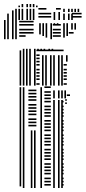

<svg xmlns="http://www.w3.org/2000/svg" viewBox="-30 -940 428 960"><path d="M76 -8H68V-504H76ZM92 0H84V-504H92ZM132 0H124V-288H132ZM148 0H140V-288H148ZM152 -308H112V-316H152ZM152 -324H112V-332H152ZM152 -340H112V-348H152ZM152 -364H112V-372H152ZM152 -380H112V-388H152ZM152 -396H112V-404H152ZM152 -412H112V-420H152ZM152 -436H112V-444H152ZM152 -452H112V-460H152ZM152 -468H112V-476H152ZM152 -484H112V-492H152ZM180 0H172V-504H180ZM224 -12H192V-20H224ZM224 -28H192V-36H224ZM224 -44H192V-52H224ZM224 -68H192V-76H224ZM224 -84H192V-92H224ZM224 -100H192V-108H224ZM224 -116H192V-124H224ZM224 -140H192V-148H224ZM224 -156H192V-164H224ZM224 -172H192V-180H224ZM224 -188H192V-196H224ZM224 -212H192V-220H224ZM224 -228H192V-236H224ZM224 -244H192V-252H224ZM224 -260H192V-268H224ZM224 -284H192V-292H224ZM224 -300H192V-308H224ZM224 -316H192V-324H224ZM224 -332H192V-340H224ZM224 -356H192V-364H224ZM224 -372H192V-380H224ZM224 -388H192V-396H224ZM224 -404H192V-412H224ZM224 -428H192V-436H224ZM224 -444H192V-452H224ZM224 -460H192V-468H224ZM224 -476H192V-484H224ZM224 -500H192V-508H224ZM244 0H236V-440H244ZM268 0H260V-440H268ZM284 0H276V-440H284ZM288 -12H280V-20H288ZM288 -28H280V-36H288ZM288 -44H280V-52H288ZM288 -68H280V-76H288ZM288 -84H280V-92H288ZM288 -100H280V-108H288ZM288 -116H280V-124H288ZM288 -140H280V-148H288ZM288 -156H280V-164H288ZM288 -172H280V-180H288ZM288 -188H280V-196H288ZM288 -212H280V-220H288ZM288 -228H280V-236H288ZM288 -244H280V-252H288ZM288 -260H280V-268H288ZM288 -284H280V-292H288ZM288 -300H280V-308H288ZM288 -316H280V-324H288ZM288 -332H280V-340H288ZM288 -356H280V-364H288ZM288 -372H280V-380H288ZM288 -388H280V-396H288ZM288 -404H280V-412H288ZM288 -428H280V-436H288ZM304 -420H296V-428H304ZM304 -436H296V-444H304ZM244 -448H236V-488H244ZM268 -448H260V-488H268ZM284 -448H276V-488H284ZM300 -448H292V-488H300ZM320 -460H304V-468H320ZM76 -512H68V-688H76ZM92 -512H84V-688H92ZM108 -512H100V-688H108ZM124 -512H116V-688H124ZM148 -512H140V-688H148ZM168 -516H152V-524H168ZM168 -540H152V-548H168ZM168 -556H152V-564H168ZM168 -572H152V-580H168ZM168 -588H152V-596H168ZM168 -612H152V-620H168ZM168 -628H152V-636H168ZM168 -644H152V-652H168ZM168 -660H152V-668H168ZM168 -684H152V-692H168ZM188 -512H180V-664H188ZM204 -512H196V-664H204ZM228 -512H220V-664H228ZM244 -512H236V-664H244ZM248 -684H168V-692H248ZM268 -512H260V-632H268ZM284 -512H276V-632H284ZM304 -516H288V-524H304ZM304 -540H288V-548H304ZM304 -556H288V-564H304ZM304 -572H288V-580H304ZM304 -588H288V-596H304ZM304 -612H288V-620H304ZM268 -632H260V-664H268ZM284 -632H276V-664H284ZM308 -632H300V-664H308ZM288 -684H248V-692H288ZM92 -688H84V-696H92ZM108 -688H100V-696H108ZM124 -688H116V-696H124ZM148 -688H140V-696H148ZM164 -688H156V-696H164ZM180 -688H172V-696H180ZM196 -688H188V-696H196ZM220 -688H212V-696H220ZM236 -688H228V-696H236ZM-2 -744H-10V-840H-2ZM14 -744H6V-840H14ZM38 -744H30V-840H38ZM54 -744H46V-840H54ZM98 -756H66V-764H98ZM138 -772H66V-780H138ZM138 -788H66V-796H138ZM138 -812H66V-820H138ZM138 -828H66V-836H138ZM174 -768H166V-816H174ZM190 -760H182V-816H190ZM206 -752H198V-816H206ZM230 -744H222V-816H230ZM274 -756H234V-764H274ZM274 -772H234V-780H274ZM274 -788H234V-796H274ZM274 -812H234V-820H274ZM174 -816H166V-824H174ZM190 -816H182V-824H190ZM206 -816H198V-824H206ZM230 -816H222V-824H230ZM246 -816H238V-824H246ZM262 -816H254V-824H262ZM294 -752H286V-792H294ZM310 -760H302V-792H310ZM338 -772H314V-780H338ZM294 -792H286V-824H294ZM310 -792H302V-824H310ZM334 -792H326V-824H334ZM350 -792H342V-824H350ZM14 -840H6V-872H14ZM38 -840H30V-888H38ZM54 -840H46V-896H54ZM70 -840H62V-896H70ZM86 -840H78V-896H86ZM110 -840H102V-896H110ZM126 -840H118V-896H126ZM142 -840H134V-896H142ZM226 -852H162V-860H226ZM226 -868H162V-876H226ZM202 -892H162V-900H202ZM246 -840H238V-880H246ZM270 -840H262V-880H270ZM274 -892H250V-900H274ZM294 -840H286V-872H294ZM318 -840H310V-872H318ZM334 -840H326V-872H334ZM378 -852H330V-860H378ZM378 -868H330V-876H378ZM294 -880H286V-896H294ZM318 -880H310V-896H318ZM334 -880H326V-896H334ZM350 -880H342V-896H350ZM366 -880H358V-896H366ZM70 -904H62V-912H70ZM86 -904H78V-920H86ZM110 -904H102V-920H110ZM126 -904H118V-920H126ZM142 -904H134V-920H142ZM158 -904H150V-912H158Z"/></svg>

Font: Rubik Lines
Style: Regular
Weight: 400
Designer: Hubert and Fischer, NaN
Foundry: Hubert and Fischer, NaN
Version: Version 2.201